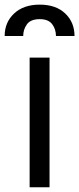

<svg xmlns="http://www.w3.org/2000/svg" viewBox="-48 -788 334 808"><path d="M265.6 -636.4H187.5Q187.5 -665.1 171.5 -686.3Q155.5 -707.4 119.3 -707.4Q81 -707.4 65.3 -685.7Q49.7 -664.1 49.7 -636.4H-28.4Q-28.4 -693.9 11.4 -731.2Q51.1 -768.5 119.3 -768.5Q187.5 -768.5 226.6 -731.2Q265.6 -693.9 265.6 -636.4ZM160.5 0H76.7V-545.5H160.5Z"/></svg>

Font: Linik Sans
Style: Regular
Weight: 400
Designer: Rasmus Andersson (font), Marc Monis (original base), Kil Hyung-jin (Pretendard portions), Cristiano Sobral (main changes
Foundry: rsms
Version: Version 3.018;May 31, 2022;FontCreator 14.0.0.2814 64-bit; t